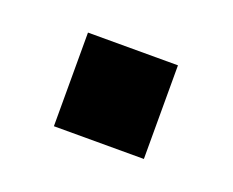

<svg xmlns="http://www.w3.org/2000/svg" viewBox="-40 -418 287 237"><g transform="rotate(20 103.0 -299.5)"><path d="M43.9 -238.3V-361.3H162.1V-238.3Z"/></g></svg>

Font: Oxygen
Style: Bold
Weight: 700
Designer: vernon adams
Foundry: Vernon Adams
Version: Version 0.2.3 webfont; ttfautohint (v0.93.3-1d66) -l 8 -r 50